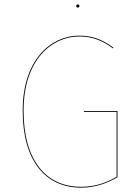

<svg xmlns="http://www.w3.org/2000/svg" viewBox="-20 -854 640 883"><path d="M337.9 -833.8C333 -833.8 330.4 -830.1 330.4 -826.4C330.4 -822.7 333 -819.1 337.9 -819.1C342.8 -819.1 345.3 -822.7 345.3 -826.4C345.3 -830.1 342.8 -833.8 337.9 -833.8ZM343.5 -690.1C216.8 -690.1 84.3 -582.1 84.3 -345C84.3 -113.6 189.9 9.1 353 9.1C422.5 9.1 479.1 -14.5 520.4 -39.2V-343.2H365.6L365.9 -339.3H516.3V-41.3C477.8 -18.1 423.5 5.1 353 5.1C191.2 5.1 88.4 -116.6 88.4 -345C88.4 -579.6 219 -686.2 343.5 -686.2C404.5 -686.2 452.3 -667.4 499.4 -631.3L501.6 -634.7C453.3 -671.1 406.2 -690.1 343.5 -690.1Z"/></svg>

Font: Fira Sans Four
Style: Regular
Weight: 100
Designer: Carrois Corporate & Edenspiekermann AG
Foundry: Carrois Corporate GbR & Edenspiekermann AG
Version: Version 4.203;PS 004.203;hotconv 1.0.88;makeotf.lib2.5.64775